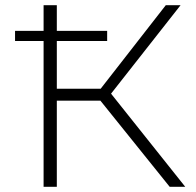

<svg xmlns="http://www.w3.org/2000/svg" viewBox="-20 -720 757 740"><path d="M367 -332H199V0H148V-562H38V-601H148V-700H199V-601H393V-562H199V-378H368L619 -700H676L408 -359L694 0H634Z"/></svg>

Font: Hilab Light
Style: Regular
Weight: 300
Designer: Cristianderson Lima
Foundry: Cristianderson
Version: Version 1.0